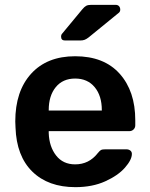

<svg xmlns="http://www.w3.org/2000/svg" viewBox="-20 -762 618 792"><path d="M291 10Q179 10 113.5 -54Q48 -118 44 -236L43 -261Q43 -386 108.5 -458Q174 -530 290 -530Q409 -530 473.5 -458Q538 -386 538 -266V-245Q538 -235 531 -228Q524 -221 513 -221H181V-213Q183 -157 211.5 -120.5Q240 -84 290 -84Q347 -84 383 -130Q392 -141 397 -143.5Q402 -146 414 -146H502Q511 -146 517.5 -141Q524 -136 524 -127Q524 -103 495.5 -70.5Q467 -38 414 -14Q361 10 291 10ZM400 -306V-308Q400 -367 370.5 -402.5Q341 -438 290 -438Q239 -438 210 -402.5Q181 -367 181 -308V-306ZM248 -595Q232 -595 232 -611Q232 -619 237 -624L319 -723Q328 -734 335.5 -738Q343 -742 356 -742H457Q466 -742 471 -736.5Q476 -731 476 -722Q476 -715 471 -710L346 -608Q337 -601 329.5 -598Q322 -595 311 -595Z"/></svg>

Font: Rubik AZ
Style: Regular
Weight: 500
Designer: Hubert and Fischer
Foundry: Hubert & Fischer
Version: Version 2.000